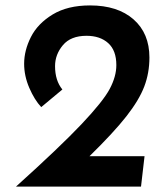

<svg xmlns="http://www.w3.org/2000/svg" viewBox="-20 -688 615 708"><path d="M310 -112H513L500 0H39Q201 -146 280.5 -230Q360 -314 384.5 -360Q409 -406 409 -448Q409 -502 379 -529Q349 -556 299 -556Q241 -556 212 -521.5Q183 -487 183 -444Q183 -391 210 -358L132 -293Q107 -320 88 -364Q69 -408 69 -453Q69 -502 94 -551.5Q119 -601 174 -634.5Q229 -668 312 -668Q414 -668 472.5 -616.5Q531 -565 531 -476Q531 -419 512 -369Q493 -319 446 -259Q399 -199 310 -112Z"/></svg>

Font: Josefin Sans SemiBold
Style: Italic
Weight: 600
Italic angle: -7°
Designer: Santiago Orozco
Foundry: Typemade
Version: Version 2.000